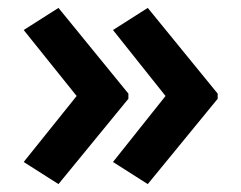

<svg xmlns="http://www.w3.org/2000/svg" viewBox="-20 -464 611 486"><path d="M399 -221 266 -388 354 -444 531 -227V-214L354 2L266 -54ZM174 -221 40 -388 128 -444 305 -227V-214L128 2L40 -54Z"/></svg>

Font: Noto Sans Syriac Eastern
Style: Bold
Weight: 700
Designer: Patrick Giasson and the Monotype Design Team
Foundry: Monotype Imaging Inc.
Version: Version 3.001